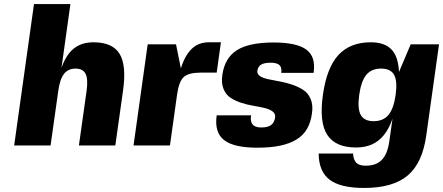

<svg xmlns="http://www.w3.org/2000/svg" viewBox="-20 -719 2190 949"><path d="M50 0 148 -699H328L284 -384Q299 -427 321 -455Q343 -483 373 -496.5Q403 -510 442 -510Q536 -510 571 -453Q606 -396 588 -270L550 0H370L408 -270Q416 -328 403 -354Q390 -380 353.5 -380Q317 -380 296.5 -354Q276 -328 268 -270L230 0Z M855 -250 820 0H640L710 -500H850L874 -381Q888 -426 908 -454.5Q928 -483 953.5 -496.5Q979 -510 1012 -510H1072L1051 -360H971Q912 -360 888 -338Q864 -316 855 -250Z M1252 -369Q1250 -353 1265 -343Q1280 -333 1305.5 -327.5Q1331 -322 1362.5 -316.5Q1394 -311 1424.5 -300.5Q1455 -290 1479 -274.5Q1503 -259 1515.5 -229.5Q1528 -200 1522 -159Q1516 -114 1497.5 -82Q1479 -50 1445.5 -29.5Q1412 -9 1364.5 1Q1317 11 1252 11Q1135 11 1087 -27Q1039 -65 1051 -149H1221Q1218 -128 1222.5 -115Q1227 -102 1239 -95.5Q1251 -89 1272 -89Q1304 -89 1320 -101Q1336 -113 1340 -139Q1342 -157 1327.5 -168Q1313 -179 1288.5 -185Q1264 -191 1233.5 -196Q1203 -201 1173.5 -210.5Q1144 -220 1120.5 -235Q1097 -250 1085 -279Q1073 -308 1079 -349Q1091 -433 1151 -471Q1211 -509 1332 -509Q1447 -509 1494.5 -473.5Q1542 -438 1530 -359H1370Q1374 -385 1361.5 -397Q1349 -409 1317.5 -409Q1286 -409 1270.5 -399.5Q1255 -390 1252 -369Z M1952 -363 2010 -500H2150L2087 -50Q2068 87 1995 148.5Q1922 210 1780 210Q1663 210 1609.5 169.5Q1556 129 1555 40H1725Q1727 72 1741.5 86Q1756 100 1787 100Q1839 100 1867 71.5Q1895 43 1904 -19L1920 -132Q1903 -83 1877.5 -51.5Q1852 -20 1818 -5Q1784 10 1740 10Q1638 10 1597.5 -52.5Q1557 -115 1576 -250Q1595 -385 1653 -447.5Q1711 -510 1813 -510Q1881 -510 1915 -474.5Q1949 -439 1952 -363ZM1928 -349Q1911 -380 1863.5 -380Q1816 -380 1790.5 -349Q1765 -318 1755.5 -250Q1746 -182 1763 -151Q1780 -120 1827 -120Q1874 -120 1900 -151Q1926 -182 1935.5 -250Q1945 -318 1928 -349Z"/></svg>

Font: Fivo Sans Modern Heavy
Style: Regular
Weight: 900
Designer: Alexander Slobzheninov
Foundry: Alexander Slobzheninov
Version: 1.0